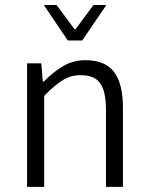

<svg xmlns="http://www.w3.org/2000/svg" viewBox="-20 -731 581 751"><path d="M141.6 -483.4 147.5 -411.6H150.9Q190.9 -452.1 229.5 -473.9Q268.1 -495.6 314.5 -495.6Q391.1 -495.6 426 -449.7Q460.9 -403.8 460.9 -309.6V0H394.5V-300.3Q394.5 -349.1 384.8 -378.9Q375 -408.7 353.5 -422.9Q332 -437 295.4 -437Q257.8 -437 226.6 -418.2Q195.3 -399.4 152.8 -356V0H85.9V-483.4ZM201.2 -711.4 271.5 -616.7H275.4L345.7 -711.4H396L301.8 -572.8H245.1L151.4 -711.4Z"/></svg>

Font: Varta
Style: Light
Weight: 300
Designer: Joana Correia, Viktoriya Grabowska, Eben Sorkin
Foundry: Sorkin Type
Version: Version 1.002; ttfautohint (v1.3) -l 8 -r 24 -G 200 -x 12 -H